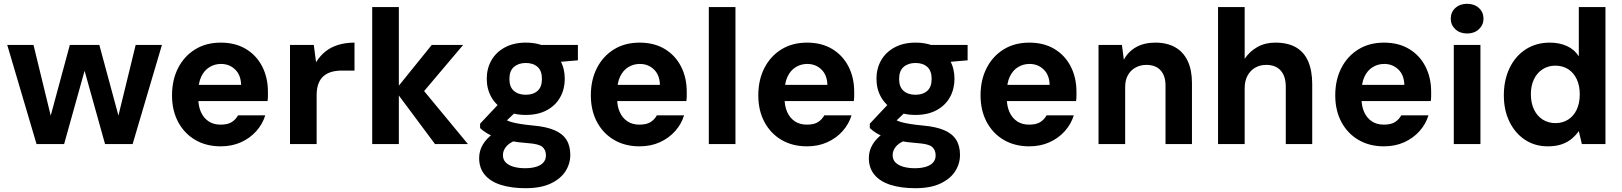

<svg xmlns="http://www.w3.org/2000/svg" viewBox="-20 -757 8525 1009"><path d="M172 0 18 -521H156L249 -139L244 -140L347 -521H502L605 -140H600L693 -521H831L677 0H532L422 -394H427L317 0Z M1140 12Q1064 12 1006.5 -21.5Q949 -55 916.5 -115.5Q884 -176 884 -256Q884 -337 916 -399.5Q948 -462 1005.5 -497.5Q1063 -533 1140 -533Q1217 -533 1272.5 -499.5Q1328 -466 1358 -407.5Q1388 -349 1388 -274Q1388 -264 1388 -252Q1388 -240 1386 -226H984V-311H1247Q1246 -362 1216 -391.5Q1186 -421 1141 -421Q1108 -421 1080.5 -404Q1053 -387 1037.5 -354Q1022 -321 1022 -270V-241Q1022 -199 1036 -168Q1050 -137 1076 -119.5Q1102 -102 1139 -102Q1177 -102 1198 -115.5Q1219 -129 1231 -151H1374Q1360 -105 1327 -68Q1294 -31 1246.5 -9.5Q1199 12 1140 12Z M1504 0V-521H1629L1641 -430Q1662 -464 1691 -487Q1720 -510 1758.5 -521.5Q1797 -533 1843 -533V-386H1774Q1747 -386 1723.5 -379.5Q1700 -373 1682 -358.5Q1664 -344 1654 -318.5Q1644 -293 1644 -256V0Z M2266 0 2056 -282 2249 -521H2414L2162 -223V-335L2439 0ZM1936 0V-720H2076V0Z M2742 232Q2667 232 2612 214.5Q2557 197 2527.5 161.5Q2498 126 2498 74Q2498 36 2517 3.5Q2536 -29 2571.5 -54.5Q2607 -80 2659 -98L2715 -28Q2666 -14 2644.5 8.5Q2623 31 2623 58Q2623 82 2638 97Q2653 112 2679.5 119.5Q2706 127 2739 127Q2773 127 2797.5 119.5Q2822 112 2835.5 97Q2849 82 2849 60Q2849 31 2830.5 15Q2812 -1 2752 -5Q2700 -9 2659.5 -16.5Q2619 -24 2588.5 -34.5Q2558 -45 2537 -58Q2516 -71 2503 -84V-107L2612 -223L2715 -192L2581 -65L2623 -137Q2633 -130 2644 -124.5Q2655 -119 2671.5 -114.5Q2688 -110 2715.5 -105.5Q2743 -101 2785 -97Q2851 -91 2893.5 -73Q2936 -55 2956.5 -23Q2977 9 2977 57Q2977 103 2952 142.5Q2927 182 2875 207Q2823 232 2742 232ZM2743 -153Q2679 -153 2633 -178Q2587 -203 2562.5 -246Q2538 -289 2538 -343Q2538 -397 2562.5 -440Q2587 -483 2633.5 -508Q2680 -533 2743 -533Q2808 -533 2854 -508Q2900 -483 2924 -440Q2948 -397 2948 -343Q2948 -289 2924 -246Q2900 -203 2854 -178Q2808 -153 2743 -153ZM2743 -259Q2782 -259 2805 -279.5Q2828 -300 2828 -342Q2828 -385 2805 -405.5Q2782 -426 2743 -426Q2705 -426 2681 -405.5Q2657 -385 2657 -342Q2657 -300 2680.5 -279.5Q2704 -259 2743 -259ZM2831 -424 2809 -521H3017V-440Z M3341 12Q3265 12 3207.5 -21.5Q3150 -55 3117.5 -115.5Q3085 -176 3085 -256Q3085 -337 3117 -399.5Q3149 -462 3206.5 -497.5Q3264 -533 3341 -533Q3418 -533 3473.5 -499.5Q3529 -466 3559 -407.5Q3589 -349 3589 -274Q3589 -264 3589 -252Q3589 -240 3587 -226H3185V-311H3448Q3447 -362 3417 -391.5Q3387 -421 3342 -421Q3309 -421 3281.5 -404Q3254 -387 3238.5 -354Q3223 -321 3223 -270V-241Q3223 -199 3237 -168Q3251 -137 3277 -119.5Q3303 -102 3340 -102Q3378 -102 3399 -115.5Q3420 -129 3432 -151H3575Q3561 -105 3528 -68Q3495 -31 3447.5 -9.5Q3400 12 3341 12Z M3705 0V-720H3845V0Z M4221 12Q4145 12 4087.5 -21.5Q4030 -55 3997.5 -115.5Q3965 -176 3965 -256Q3965 -337 3997 -399.5Q4029 -462 4086.5 -497.5Q4144 -533 4221 -533Q4298 -533 4353.5 -499.5Q4409 -466 4439 -407.5Q4469 -349 4469 -274Q4469 -264 4469 -252Q4469 -240 4467 -226H4065V-311H4328Q4327 -362 4297 -391.5Q4267 -421 4222 -421Q4189 -421 4161.5 -404Q4134 -387 4118.5 -354Q4103 -321 4103 -270V-241Q4103 -199 4117 -168Q4131 -137 4157 -119.5Q4183 -102 4220 -102Q4258 -102 4279 -115.5Q4300 -129 4312 -151H4455Q4441 -105 4408 -68Q4375 -31 4327.5 -9.5Q4280 12 4221 12Z M4790 232Q4715 232 4660 214.5Q4605 197 4575.5 161.5Q4546 126 4546 74Q4546 36 4565 3.5Q4584 -29 4619.5 -54.5Q4655 -80 4707 -98L4763 -28Q4714 -14 4692.5 8.5Q4671 31 4671 58Q4671 82 4686 97Q4701 112 4727.5 119.5Q4754 127 4787 127Q4821 127 4845.5 119.5Q4870 112 4883.5 97Q4897 82 4897 60Q4897 31 4878.5 15Q4860 -1 4800 -5Q4748 -9 4707.5 -16.5Q4667 -24 4636.5 -34.5Q4606 -45 4585 -58Q4564 -71 4551 -84V-107L4660 -223L4763 -192L4629 -65L4671 -137Q4681 -130 4692 -124.5Q4703 -119 4719.5 -114.5Q4736 -110 4763.5 -105.5Q4791 -101 4833 -97Q4899 -91 4941.5 -73Q4984 -55 5004.5 -23Q5025 9 5025 57Q5025 103 5000 142.5Q4975 182 4923 207Q4871 232 4790 232ZM4791 -153Q4727 -153 4681 -178Q4635 -203 4610.5 -246Q4586 -289 4586 -343Q4586 -397 4610.5 -440Q4635 -483 4681.5 -508Q4728 -533 4791 -533Q4856 -533 4902 -508Q4948 -483 4972 -440Q4996 -397 4996 -343Q4996 -289 4972 -246Q4948 -203 4902 -178Q4856 -153 4791 -153ZM4791 -259Q4830 -259 4853 -279.5Q4876 -300 4876 -342Q4876 -385 4853 -405.5Q4830 -426 4791 -426Q4753 -426 4729 -405.5Q4705 -385 4705 -342Q4705 -300 4728.5 -279.5Q4752 -259 4791 -259ZM4879 -424 4857 -521H5065V-440Z M5389 12Q5313 12 5255.5 -21.5Q5198 -55 5165.5 -115.5Q5133 -176 5133 -256Q5133 -337 5165 -399.5Q5197 -462 5254.5 -497.5Q5312 -533 5389 -533Q5466 -533 5521.5 -499.5Q5577 -466 5607 -407.5Q5637 -349 5637 -274Q5637 -264 5637 -252Q5637 -240 5635 -226H5233V-311H5496Q5495 -362 5465 -391.5Q5435 -421 5390 -421Q5357 -421 5329.5 -404Q5302 -387 5286.5 -354Q5271 -321 5271 -270V-241Q5271 -199 5285 -168Q5299 -137 5325 -119.5Q5351 -102 5388 -102Q5426 -102 5447 -115.5Q5468 -129 5480 -151H5623Q5609 -105 5576 -68Q5543 -31 5495.5 -9.5Q5448 12 5389 12Z M5753 0V-521H5876L5886 -443Q5908 -485 5950 -509Q5992 -533 6051 -533Q6113 -533 6156 -508.5Q6199 -484 6221.5 -436.5Q6244 -389 6244 -321V0H6105V-308Q6105 -359 6079 -387.5Q6053 -416 6004 -416Q5974 -416 5948.5 -402.5Q5923 -389 5908 -363Q5893 -337 5893 -300V0Z M6381 0V-720H6521V-448Q6547 -487 6588 -510Q6629 -533 6682 -533Q6748 -533 6791 -508Q6834 -483 6855 -434Q6876 -385 6876 -314V0H6737V-302Q6737 -356 6710.5 -386Q6684 -416 6634 -416Q6602 -416 6576.5 -401.5Q6551 -387 6536 -359.5Q6521 -332 6521 -293V0Z M7253 12Q7177 12 7119.5 -21.5Q7062 -55 7029.5 -115.5Q6997 -176 6997 -256Q6997 -337 7029 -399.5Q7061 -462 7118.5 -497.5Q7176 -533 7253 -533Q7330 -533 7385.5 -499.5Q7441 -466 7471 -407.5Q7501 -349 7501 -274Q7501 -264 7501 -252Q7501 -240 7499 -226H7097V-311H7360Q7359 -362 7329 -391.5Q7299 -421 7254 -421Q7221 -421 7193.5 -404Q7166 -387 7150.5 -354Q7135 -321 7135 -270V-241Q7135 -199 7149 -168Q7163 -137 7189 -119.5Q7215 -102 7252 -102Q7290 -102 7311 -115.5Q7332 -129 7344 -151H7487Q7473 -105 7440 -68Q7407 -31 7359.5 -9.5Q7312 12 7253 12Z M7620 0V-521H7760V0ZM7690 -581Q7652 -581 7628 -603.5Q7604 -626 7604 -659Q7604 -693 7628 -715Q7652 -737 7690 -737Q7728 -737 7752 -715Q7776 -693 7776 -659Q7776 -626 7752 -603.5Q7728 -581 7690 -581Z M8114 12Q8046 12 7994 -22.5Q7942 -57 7912.5 -117.5Q7883 -178 7883 -256Q7883 -337 7913.5 -400Q7944 -463 7998.5 -498Q8053 -533 8125 -533Q8175 -533 8214.5 -515Q8254 -497 8277 -461V-720H8417V0H8293L8277 -68Q8262 -47 8240.5 -28.5Q8219 -10 8188 1Q8157 12 8114 12ZM8154 -110Q8192 -110 8221 -128.5Q8250 -147 8266 -181Q8282 -215 8282 -261Q8282 -307 8266 -341Q8250 -375 8221 -393.5Q8192 -412 8153 -412Q8117 -412 8087.5 -393.5Q8058 -375 8041.5 -341Q8025 -307 8025 -262Q8025 -216 8041.5 -181.5Q8058 -147 8087.5 -128.5Q8117 -110 8154 -110Z"/></svg>

Font: DM Sans 10pt ExtraBold
Style: Regular
Weight: 800
Version: Version 4.004;gftools[0.9.30]